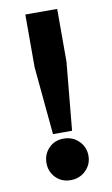

<svg xmlns="http://www.w3.org/2000/svg" viewBox="-84 -756 476 813"><g transform="rotate(-10 154.5 -350.0)"><path d="M112.5 -193 85 -485V-712H222V-485L194.5 -193ZM153 12Q114 12 89 -14Q64 -40 64 -76.5Q64 -114.5 89 -140.5Q114 -166.5 153 -166.5Q192 -166.5 218.2 -140.5Q244.5 -114.5 244.5 -76.5Q244.5 -40 218.2 -14Q192 12 153 12Z"/></g></svg>

Font: Overpass ExtraBold
Style: Regular
Weight: 800
Designer: Delve Withrington, Dave Bailey, Thomas Jockin
Foundry: Delve Fonts LLC
Version: Version 4.000; ttfautohint (v1.8.3)